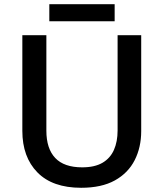

<svg xmlns="http://www.w3.org/2000/svg" viewBox="-20 -881 777 911"><path d="M650 -259Q650 -182 619 -121Q588 -60 525 -25Q462 10 365 10Q229 10 157.5 -63Q86 -136 86 -260V-714H200V-261Q200 -176 242 -131.5Q284 -87 370 -87Q429 -87 466 -108.5Q503 -130 520.5 -169.5Q538 -209 538 -262V-714H650ZM524 -861V-780H214V-861Z"/></svg>

Font: Noto Sans Oriya Medium
Style: Regular
Weight: 500
Version: Version 2.003